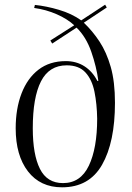

<svg xmlns="http://www.w3.org/2000/svg" viewBox="-20 -786 565 820"><path d="M245 14Q152 14 99.5 -54Q47 -122 47 -238Q47 -322 72 -387Q97 -452 144.5 -488.5Q192 -525 261 -525Q306 -525 340.5 -503Q375 -481 396 -440L400 -441Q392 -501 370 -564.5Q348 -628 307 -668L203 -600L195 -613L297 -678Q268 -705 222.5 -725Q177 -745 126 -752L129 -765Q178 -760 232 -744Q286 -728 327 -699L429 -766L436 -754L338 -689Q375 -654 405 -608.5Q435 -563 453 -500Q471 -437 471 -347Q471 -179 416 -82.5Q361 14 245 14ZM249 -4Q324 -4 359.5 -78.5Q395 -153 395 -279Q394 -342 383.5 -394Q373 -446 345 -476.5Q317 -507 265 -507Q190 -507 155 -438.5Q120 -370 120 -238Q120 -126 150.5 -65Q181 -4 249 -4Z"/></svg>

Font: Literata 72pt Light
Style: Italic
Weight: 300
Italic angle: -2°
Designer: Latin by Veronika Burian and Jose Scaglione. Greek by Irene Vlachou. Cyrillic by Vera Evstafieva
Foundry: TypeTogether
Version: Version 3.002